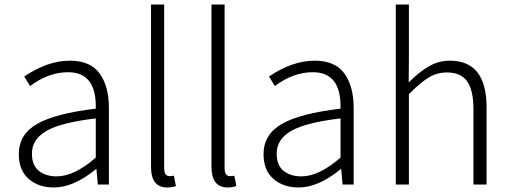

<svg xmlns="http://www.w3.org/2000/svg" viewBox="-20 -815 2257 848"><path d="M218 13Q150 13 106.5 -25Q63 -63 63 -134Q63 -221 143.5 -267.5Q224 -314 403 -335Q407 -496 281 -496Q194 -496 113 -435L87 -477Q190 -547 289 -547Q379 -547 420 -490.5Q461 -434 461 -338V0H412L406 -68H404Q305 13 218 13ZM230 -36Q308 -36 403 -119V-292Q250 -274 185.5 -237Q121 -200 121 -137Q121 -85 151.5 -60.5Q182 -36 230 -36Z M718 13Q647 13 647 -79V-795H705V-73Q705 -37 729 -37Q737 -37 748 -39L757 7Q737 13 718 13Z M985 13Q914 13 914 -79V-795H972V-73Q972 -37 996 -37Q1004 -37 1015 -39L1024 7Q1004 13 985 13Z M1299 13Q1231 13 1187.5 -25Q1144 -63 1144 -134Q1144 -221 1224.5 -267.5Q1305 -314 1484 -335Q1488 -496 1362 -496Q1275 -496 1194 -435L1168 -477Q1271 -547 1370 -547Q1460 -547 1501 -490.5Q1542 -434 1542 -338V0H1493L1487 -68H1485Q1386 13 1299 13ZM1311 -36Q1389 -36 1484 -119V-292Q1331 -274 1266.5 -237Q1202 -200 1202 -137Q1202 -85 1232.5 -60.5Q1263 -36 1311 -36Z M1728 0V-795H1786V-567L1785 -451Q1831 -497 1874 -522Q1917 -547 1967 -547Q2129 -547 2129 -341V0H2071V-333Q2071 -417 2043 -456Q2015 -495 1954 -495Q1910 -495 1873 -472.5Q1836 -450 1786 -399V0Z"/></svg>

Font: Noto Sans Korean Light
Style: Regular
Weight: 300
Designer: Ryoko NISHIZUKA  (kana & ideographs); Paul D. Hunt (Latin, Greek & Cyrillic); Wenlong ZHANG  (bopomofo); Sandoll Communi
Foundry: Adobe Systems Incorporated
Version: Version 1.000;PS 1;hotconv 1.0.78;makeotf.lib2.5.61930